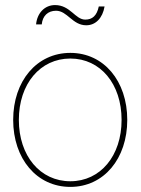

<svg xmlns="http://www.w3.org/2000/svg" viewBox="-20 -733 557 761"><path d="M258.8 7.8C391.6 7.8 484.4 -104 484.4 -257.8C484.4 -411.6 391.6 -523.4 258.8 -523.4C125.5 -523.4 32.2 -411.6 32.2 -257.8C32.2 -104 125.5 7.8 258.8 7.8ZM258.8 -14.6C139.2 -14.6 54.7 -115.2 54.7 -257.8C54.7 -400.4 139.2 -501 258.8 -501C377.9 -501 461.9 -400.4 461.9 -257.8C461.9 -115.2 377.9 -14.6 258.8 -14.6ZM321.8 -632.8C358.9 -632.8 386.7 -661.1 394.5 -707.5H371.6C363.8 -670.4 345.7 -655.3 317.9 -655.3C277.8 -655.3 258.8 -712.9 198.2 -712.9C156.7 -712.9 127 -680.7 123 -636.2H145.5C148.4 -669.9 169.9 -690.4 202.1 -690.4C247.1 -690.4 267.1 -632.8 321.8 -632.8Z"/></svg>

Font: Raveo Display Display Thin
Style: Regular
Weight: 100
Designer: Jakub Foglar, Rasmus Andersson (Inter)
Foundry: Jakubfoglar.com
Version: Version 1.100;Glyphs 3.2.3 (3260)